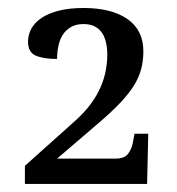

<svg xmlns="http://www.w3.org/2000/svg" viewBox="-20 -744 440 478"><path d="M336.9 -616.2Q336.9 -592.8 331.5 -572.3Q326.2 -551.8 313.5 -531.2Q300.8 -510.7 280 -488.8Q259.3 -466.8 228 -439.9L122.1 -349.1H267.1Q290 -349.1 299.1 -361.3Q308.1 -373.5 311 -390.1L314.9 -411.1H349.1L346.2 -286.1H42V-331.1L168.9 -444.8Q190.9 -464.8 206.1 -485.4Q221.2 -505.9 230.2 -526.6Q239.3 -547.4 243.2 -567.9Q247.1 -588.4 247.1 -607.9Q247.1 -624.5 243.9 -638.4Q240.7 -652.3 233.6 -662.6Q226.6 -672.9 215.3 -678.5Q204.1 -684.1 188 -684.1Q169.9 -684.1 157.2 -677Q144.5 -669.9 136.7 -658Q128.9 -646 125.5 -630.1Q122.1 -614.3 122.1 -597.2Q88.4 -597.2 69.1 -605.5Q49.8 -613.8 49.8 -640.1Q49.8 -658.2 58.6 -673.6Q67.4 -689 84.7 -700.2Q102.1 -711.4 127.9 -717.8Q153.8 -724.1 188 -724.1Q257.8 -724.1 297.4 -696.5Q336.9 -668.9 336.9 -616.2Z"/></svg>

Font: Gandom FD
Style: FD
Weight: 400
Foundry: DejaVu fonts team - Redesigned by Saber Rastikerdar - Based on Samim Font
Version: Version 0.6